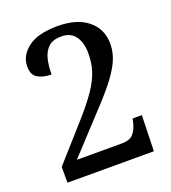

<svg xmlns="http://www.w3.org/2000/svg" viewBox="-133 -823 824 923"><g transform="rotate(-20 279.5 -362.0)"><path d="M54 0V-81L216 -263Q271 -325 302.5 -371.5Q334 -418 347.5 -459.5Q361 -501 361 -549Q361 -606 337 -638.5Q313 -671 266 -671Q223 -671 200.5 -650.5Q178 -630 169 -595Q160 -560 160 -515Q119 -515 91 -531Q63 -547 63 -590Q63 -646 114 -685Q165 -724 266 -724Q365 -724 420.5 -678.5Q476 -633 476 -557Q476 -511 455 -466.5Q434 -422 391.5 -370Q349 -318 284 -250L134 -88H365Q406 -88 424 -109.5Q442 -131 449 -162L454 -183H501L496 0Z"/></g></svg>

Font: Noto Serif Hentaigana Medium
Style: Regular
Weight: 500
Designer: Kazuhiro Yamada
Foundry: nipponia
Version: Version 1.000; ttfautohint (v1.8.4.7-5d5b)